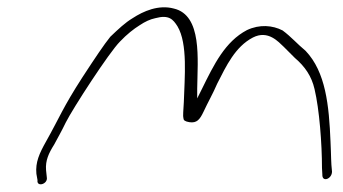

<svg xmlns="http://www.w3.org/2000/svg" viewBox="-20 -580 923 517"><path d="M78 -112 81 -95C78 -75 110 -84 106 -103L104 -122C102 -148 111 -167 126 -191C135 -208 146 -227 157 -250C176 -288 274 -439 303 -468C322 -488 340 -502 356 -512C371 -522 384 -528 398 -531C435 -541 446 -528 458 -509C486 -462 477 -371 475 -305C474 -284 472 -268 474 -262C474 -256 478 -253 490 -251C510 -248 518 -258 528 -279C540 -305 553 -327 565 -355C589 -402 613 -454 661 -479C702 -500 730 -467 744 -454L774 -424C801 -401 819 -375 827 -340C840 -285 847 -193 847 -128L848 -110C847 -88 874 -98 874 -118C871 -145 872 -157 870 -198C866 -297 857 -386 803 -443C780 -462 764 -481 741 -498C714 -512 679 -515 645 -499C586 -468 556 -406 524 -341L511 -315V-341C512 -420 525 -539 448 -557C407 -568 366 -550 337 -531C317 -519 299 -502 277 -481C260 -460 236 -424 202 -372C149 -290 140 -263 104 -199C86 -167 75 -143 78 -112ZM126 -190V-191ZM355 -512H356ZM474 -451V-452ZM774 -424H776L774 -425Z"/></svg>

Font: Stray Cat
Style: LtExtObl
Weight: 300
Version: Version 1.0